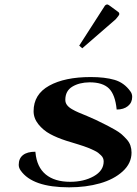

<svg xmlns="http://www.w3.org/2000/svg" viewBox="-20 -820 606 851"><path d="M463.9 -796.4 503.9 -767.1Q508.8 -763.7 508.8 -757.3Q508.8 -755.4 504.9 -749.5L493.2 -734.9L344.7 -606L331.1 -617.7L445.3 -795.4Q450.2 -800.3 455.1 -800.3Q458 -800.3 463.9 -796.4ZM286.1 10.3Q124 10.3 71.8 -64Q63 -76.2 63 -89.4Q63 -117.7 81.8 -132.6Q100.6 -147.5 136.7 -147.5L137.2 -144Q143.1 -79.6 182.6 -46.9Q222.2 -14.2 291 -14.2Q351.6 -14.2 395.5 -38.8Q439.5 -63.5 439.5 -104.5Q439.5 -111.8 436.8 -118.7Q434.1 -125.5 427.5 -131.8Q420.9 -138.2 414.6 -143.1Q408.2 -147.9 396.2 -153.6Q384.3 -159.2 376 -162.8Q367.7 -166.5 351.6 -171.9Q335.4 -177.2 326.9 -179.9Q318.4 -182.6 299.8 -188.2Q281.2 -193.8 273.4 -196.3Q232.4 -209.5 201.9 -226.1Q171.4 -242.7 150.1 -269.3Q128.9 -295.9 128.9 -327.1Q128.9 -401.9 198 -440.2Q267.1 -478.5 381.8 -478.5Q444.8 -478.5 487.5 -466.1Q530.3 -453.6 557.6 -415.5Q565.9 -404.8 565.9 -390.6Q565.9 -365.2 547.1 -349.9Q528.3 -334.5 497.1 -334.5Q490.7 -400.4 463.1 -427.7Q435.5 -455.1 377 -455.1Q331.1 -454.6 300.3 -435.8Q269.5 -417 269.5 -377.4Q269.5 -364.7 276.9 -354.7Q284.2 -344.7 298.8 -336.2Q313.5 -327.6 328.1 -321.5Q342.8 -315.4 365.7 -305.9Q388.7 -296.4 403.8 -289.1Q409.2 -286.6 419.9 -281.2Q443.8 -269.5 456.3 -263.2Q468.8 -256.8 488.8 -245.4Q508.8 -233.9 519.3 -224.6Q529.8 -215.3 541.5 -202.4Q553.2 -189.5 558.1 -174.8Q563 -160.2 563 -143.6Q563 -96.2 523.9 -60.5Q484.9 -24.9 422.9 -7.3Q360.8 10.3 286.1 10.3Z"/></svg>

Font: QumpellkaNo12
Style: Regular
Weight: 500
Designer: gluk (gluksza@wp.pl)
Foundry: gluk (gluksza@wp.pl)
Version: Version 00.480